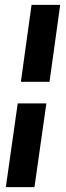

<svg xmlns="http://www.w3.org/2000/svg" viewBox="-20 -605 273 791"><path d="M4 166 53 -179H171L122 166ZM66 -268 110 -585H228L184 -268Z"/></svg>

Font: Alumni Sans ExtraBold
Style: Italic
Weight: 800
Italic angle: -8°
Designer: Robert E. Leuschke
Foundry: Robert E. Leuschke
Version: Version 1.016